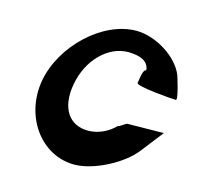

<svg xmlns="http://www.w3.org/2000/svg" viewBox="-91 -704 808 787"><g transform="rotate(15 313.0 -311.0)"><path d="M73 -311C46 -156 146 -13 290 -13C373 -14 487 -74 537 -138L611 -233C611 -233 462 -231 457 -231C450 -231 421 -206 422 -213C394 -183 351 -162 308 -162C228 -162 183 -225 202 -331C221 -437 299 -516 385 -516C439 -515 471 -500 475 -463C460 -463 457 -420 454 -404C451 -389 608 -377 623 -377C635 -377 603 -476 603 -476C575 -548 478 -608 396 -609H395C251 -609 100 -464 73 -311Z"/></g></svg>

Font: Ember
Style: Ita
Weight: 400
Designer: Stig
Foundry: Cannot Into Space Fonts
Version: Version 0.127